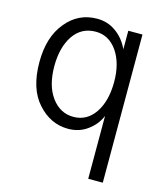

<svg xmlns="http://www.w3.org/2000/svg" viewBox="-115 -629 809 945"><g transform="rotate(15 290.0 -157.0)"><path d="M119.1 -263.7Q119.1 -164.1 162.1 -105.5Q206.1 -45.9 273.4 -45.9Q341.8 -45.9 382.8 -105.5Q423.8 -166 423.8 -263.7Q423.8 -359.4 381.8 -419.9Q339.8 -479.5 273.4 -479.5Q200.2 -479.5 159.2 -418.9Q119.1 -358.4 119.1 -263.7ZM43 -263.7Q43 -391.6 105.5 -466.8Q167 -543 263.7 -543Q317.4 -543 359.4 -512.7Q402.3 -482.4 425.8 -430.7Q425.8 -461.9 425.8 -525.4Q444.3 -525.4 498 -525.4Q498 -336.9 498 229.5Q479.5 229.5 423.8 229.5Q423.8 149.4 423.8 -90.8Q404.3 -43.9 362.3 -13.7Q320.3 17.6 263.7 17.6Q173.8 17.6 108.4 -55.7Q43 -127.9 43 -263.7Z"/></g></svg>

Font: Gothic A1
Style: Regular
Weight: 400
Designer: HanYang I&C Co.,Ltd.
Version: Version 2.50